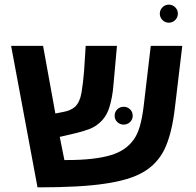

<svg xmlns="http://www.w3.org/2000/svg" viewBox="-20 -804 845 829"><path d="M142 5 28 -606H166L219 -314L255 -321Q286 -327 304 -343Q325 -363 332 -404.5Q339 -446 343 -497L350 -606H485L470 -439Q466 -385 452 -340Q438 -295 403 -268Q389 -256 366 -247Q343 -238 311 -230L238 -213L258 -113H270Q331 -113 378 -118.5Q425 -124 458 -134Q523 -153 557 -201Q574 -224 584 -259.5Q594 -295 600 -343L631 -606H767L736 -346Q729 -283 717 -236Q705 -189 689 -157Q658 -95 597 -60Q538 -26 433 -11Q381 -3 308.5 1Q236 5 142 5ZM670 -745Q670 -761 681.5 -772.5Q693 -784 709 -784Q725 -784 736.5 -772.5Q748 -761 748 -745Q748 -729 736.5 -717.5Q725 -706 709 -706Q693 -706 681.5 -717.5Q670 -729 670 -745ZM475 -304Q475 -321 486.5 -332Q498 -343 514 -343Q530 -343 541.5 -332Q553 -321 553 -304Q553 -288 541.5 -277Q530 -266 514 -266Q498 -266 486.5 -277Q475 -288 475 -304Z"/></svg>

Font: Noto Sans Hebrew Droid
Style: Regular
Weight: 400
Designer: Monotype Design Team
Foundry: Monotype Imaging Inc.
Version: Version 1.100